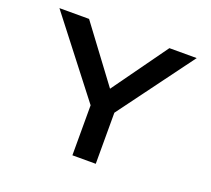

<svg xmlns="http://www.w3.org/2000/svg" viewBox="-119 -852 1101 1004"><g transform="rotate(20 431.0 -350.0)"><path d="M376 0V-326L391 -259L49 -700H214L466 -362L420 -364L661 -700H813L497 -272L506 -334V0Z"/></g></svg>

Font: Lexend Mega Medium
Style: Regular
Weight: 500
Version: Version 1.007